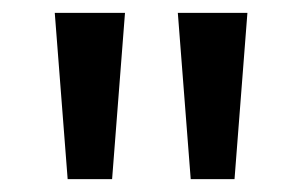

<svg xmlns="http://www.w3.org/2000/svg" viewBox="-20 -734 469 298"><path d="M174 -714H65L85 -456H154ZM364 -714H256L276 -456H344Z"/></svg>

Font: Noto Sans Lisu Medium
Style: Regular
Weight: 500
Designer: Monotype Design Team. David Williams.
Foundry: Monotype Imaging Inc.
Version: Version 2.102